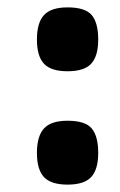

<svg xmlns="http://www.w3.org/2000/svg" viewBox="-20 -476 326 520"><path d="M80 -62Q80 -107 99 -128Q118 -149 163 -149Q211 -149 228.5 -128Q246 -107 246 -62Q246 -17 227 3.5Q208 24 163 24Q118 24 99 3.5Q80 -17 80 -62ZM80 -369Q80 -414 99 -435Q118 -456 163 -456Q211 -456 228.5 -435Q246 -414 246 -369Q246 -324 227 -303.5Q208 -283 163 -283Q118 -283 99 -303.5Q80 -324 80 -369Z"/></svg>

Font: Bigshot One
Style: Regular
Weight: 400
Designer: Gesine Todt
Foundry: Gesine Todt
Version: Version 1.001